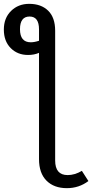

<svg xmlns="http://www.w3.org/2000/svg" viewBox="-82 -768 480 999"><path d="M344 121 378 174Q329 211 266 211Q199 211 160 172Q121 133 121 60V-493Q96 -482 64 -482Q9 -482 -26.5 -518Q-62 -554 -62 -614Q-62 -674 -24.5 -711Q13 -748 70 -748Q132 -748 168.5 -712.5Q205 -677 205 -608V67Q205 143 270 143Q307 143 344 121ZM78 -548Q97 -548 121 -556V-615Q121 -682 72 -682Q22 -682 22 -616Q22 -548 78 -548Z"/></svg>

Font: FiraGO Book
Style: Regular
Weight: 350
Designer: bBox Type
Foundry: bBox Type GmbH
Version: Version 1.001;PS 001.001;hotconv 1.0.88;makeotf.lib2.5.64775